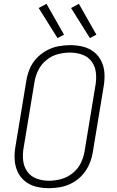

<svg xmlns="http://www.w3.org/2000/svg" viewBox="-20 -980 616 1008"><path d="M237 8Q268 8 299.5 2Q331 -4 361 -20.5Q391 -37 413.5 -62.5Q436 -88 449 -118.5Q462 -149 467 -180L524 -525Q530 -559 528.5 -593Q527 -627 513 -657Q499 -687 473.5 -707Q448 -727 415.5 -735Q383 -743 349 -743Q317 -743 285.5 -737Q254 -731 224 -714.5Q194 -698 171 -673Q148 -648 135.5 -617.5Q123 -587 118 -555L61 -210Q55 -176 57 -142Q59 -108 72.5 -78.5Q86 -49 111.5 -28.5Q137 -8 169.5 0Q202 8 237 8ZM237 -31Q204 -31 173 -42Q142 -53 123.5 -79Q105 -105 101.5 -137.5Q98 -170 104 -204L161 -549Q166 -581 181 -611.5Q196 -642 223.5 -664.5Q251 -687 283.5 -695.5Q316 -704 348 -704Q381 -704 412 -693Q443 -682 461.5 -656.5Q480 -631 483.5 -598Q487 -565 481 -531L424 -186Q419 -154 404 -123.5Q389 -93 361.5 -71Q334 -49 301.5 -40Q269 -31 237 -31ZM452 -780 486 -798 394 -960 353 -938ZM282 -780 316 -798 224 -960 183 -938Z"/></svg>

Font: Iosevka Sparkle Extralight
Style: Italic
Weight: 200
Italic angle: -9°
Designer: Belleve Invis
Foundry: Belleve Invis
Version: Version 4.5.0; ttfautohint (v1.8.3)